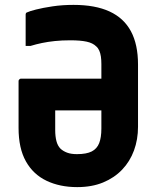

<svg xmlns="http://www.w3.org/2000/svg" viewBox="-20 -740 640 786"><path d="M281 -720Q370 -720 428.5 -693Q487 -666 516 -612Q545 -558 545 -476V-221Q545 -169 528.5 -124Q512 -79 480 -45.5Q448 -12 402 7Q356 26 296 26Q225 26 170.5 0Q116 -26 86 -79.5Q56 -133 56 -216V-408Q56 -411 57.5 -413Q59 -415 61 -416.5Q63 -418 66 -418H322Q348 -418 374 -418Q400 -418 425 -418L499 -426L500 -288Q427 -288 353.5 -288Q280 -288 206 -288V-207Q206 -182 211 -162.5Q216 -143 228 -131Q239 -121 255 -115Q271 -109 295 -109Q334 -109 355.5 -120Q377 -131 386 -154Q395 -177 395 -214V-478Q395 -495 393 -508.5Q391 -522 386.5 -532.5Q382 -543 374 -550Q360 -564 334.5 -569.5Q309 -575 268 -575Q233 -575 204.5 -572Q176 -569 152 -564Q128 -559 105 -552H85Q85 -584 85 -616.5Q85 -649 85 -681Q85 -683 86 -685.5Q87 -688 90 -689Q100 -694 127.5 -701Q155 -708 195 -714Q235 -720 281 -720Z"/></svg>

Font: Recursive Monospace ExtraBold
Style: Regular
Weight: 800
Version: Version 1.047